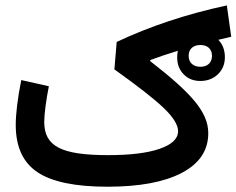

<svg xmlns="http://www.w3.org/2000/svg" viewBox="-20 -707 895 727"><path d="M60.5 -403.8C46.4 -333.5 39.6 -274.9 39.6 -233.9C39.6 -151.4 66.9 -91.8 121.6 -55.2C175.8 -18.6 264.2 0 386.7 0C508.3 0 602.5 -17.6 668.9 -52.7C735.4 -87.9 768.6 -137.7 768.6 -202.6C768.6 -281.7 707.5 -352.1 548.8 -475.6V-479.5C580.1 -491.2 614.7 -502.9 653.3 -514.6C651.9 -507.3 650.9 -499 650.9 -490.2C650.9 -463.4 659.2 -441.9 675.8 -425.3C691.9 -408.7 712.9 -400.4 738.8 -400.4C765.6 -400.4 788.1 -409.2 805.7 -426.3C822.8 -443.4 831.5 -464.4 831.5 -490.2C831.5 -517.6 823.2 -539.6 806.6 -556.2C822.3 -560.1 838.4 -564 855.5 -567.9L838.9 -686.5C684.6 -653.3 546.4 -606.9 421.9 -548.3L413.1 -444.3C498.5 -383.3 560.5 -335.4 598.1 -299.8C635.7 -264.2 654.3 -234.4 654.3 -210.4C654.3 -181.6 630.9 -159.7 584.5 -143.6C538.1 -127.4 472.7 -119.6 389.2 -119.6C211.4 -119.6 147.5 -153.3 147.5 -245.6C147.5 -275.4 154.8 -329.1 165 -380.4ZM738.8 -536.6C765.6 -536.6 782.7 -521.5 782.7 -495.6C782.7 -469.7 765.6 -454.1 738.8 -454.1C711.9 -454.1 694.3 -469.7 694.3 -495.6C694.3 -521.5 711.4 -536.6 738.8 -536.6Z"/></svg>

Font: Estedad SemiBold
Style: Regular
Weight: 600
Designer: Amin Abedi
Version: Version 7.3